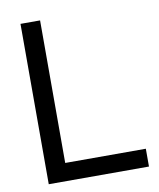

<svg xmlns="http://www.w3.org/2000/svg" viewBox="-82 -785 703 849"><g transform="rotate(-10 270.0 -360.0)"><path d="M68 -720H156V-80H518V0H68Z"/></g></svg>

Font: Aspekta 400
Style: Regular
Weight: 400
Designer: Ivo Dolenc
Version: Version 2.000